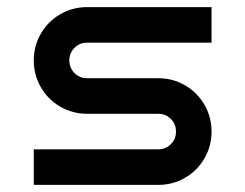

<svg xmlns="http://www.w3.org/2000/svg" viewBox="-20 -520 690 540"><path d="M225 -500H575V-400H225Q204 -400 189.5 -385.5Q175 -371 175 -350Q175 -329 189.5 -314.5Q204 -300 225 -300H425Q466 -300 500.5 -280Q535 -260 555 -225.5Q575 -191 575 -150Q575 -109 555 -74.5Q535 -40 500.5 -20Q466 0 425 0H75V-100H425Q446 -100 460.5 -114.5Q475 -129 475 -150Q475 -171 460.5 -185.5Q446 -200 425 -200H225Q184 -200 149.5 -220Q115 -240 95 -274.5Q75 -309 75 -350Q75 -391 95 -425.5Q115 -460 149.5 -480Q184 -500 225 -500Z"/></svg>

Font: Monoikos Medium
Style: Regular
Weight: 500
Designer: Brian Krent
Version: Version 0.088